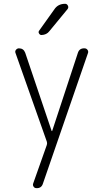

<svg xmlns="http://www.w3.org/2000/svg" viewBox="-20 -775 540 1015"><path d="M227.5 -26.4 61.5 -496.1Q58.6 -504.9 64.9 -512.2Q71.3 -519.5 80.1 -519.5Q104.5 -519.5 113.3 -496.1L252.9 -83Q252.9 -82 253.9 -82Q255.9 -82 255.9 -83L391.6 -495.1Q399.4 -520.5 426.8 -519.5Q436.5 -519.5 442.4 -511.7Q448.2 -503.9 445.3 -495.1L207 195.3Q199.2 220.7 172.9 219.7Q163.1 219.7 157.7 211.9Q152.3 204.1 155.3 195.3L227.5 -8.8Q230.5 -18.6 227.5 -26.4ZM266.6 -724.6Q286.1 -754.9 324.2 -754.9Q334 -754.9 338.9 -745.1Q343.8 -735.4 336.9 -726.6L241.2 -610.4Q226.6 -590.8 199.2 -589.8Q191.4 -589.8 186.5 -597.7Q181.6 -605.5 186.5 -612.3Z"/></svg>

Font: Rounded-X Mgen+ 1mn light
Style: Regular
Weight: 200
Designer: [Source Han Sans]
Ryoko NISHIZUKA  (kana & ideographs); Paul D. Hunt (Latin, Greek & Cyrillic); Wenlong ZHANG  (bopomofo
Version: Version 1.059.20150602